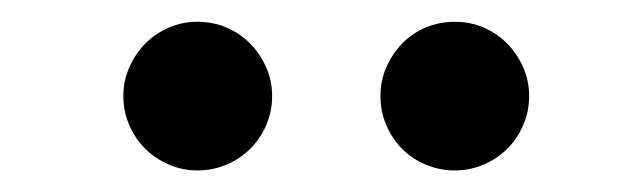

<svg xmlns="http://www.w3.org/2000/svg" viewBox="-20 -698 595 179"><path d="M233.7 -608.4Q233.7 -594.1 228.2 -581.4Q222.8 -568.8 213.4 -559.4Q204 -550 191.3 -544.6Q178.7 -539.1 163.9 -539.1Q150 -539.1 137.4 -544.6Q124.8 -550 115.3 -559.4Q105.9 -568.8 100.5 -581.4Q95 -594.1 95 -608.4Q95 -622.8 100.5 -635.1Q105.9 -647.5 115.3 -657.2Q124.8 -666.8 137.4 -672.3Q150 -677.7 163.9 -677.7Q178.7 -677.7 191.3 -672.3Q204 -666.8 213.4 -657.2Q222.8 -647.5 228.2 -635.1Q233.7 -622.8 233.7 -608.4ZM473.3 -608.4Q473.3 -594.1 467.8 -581.4Q462.4 -568.8 453 -559.4Q443.6 -550 430.9 -544.6Q418.3 -539.1 404 -539.1Q389.6 -539.1 376.7 -544.6Q363.9 -550 354.7 -559.4Q345.5 -568.8 340.1 -581.4Q334.7 -594.1 334.7 -608.4Q334.7 -622.8 340.1 -635.1Q345.5 -647.5 354.7 -657.2Q363.9 -666.8 376.7 -672.3Q389.6 -677.7 404 -677.7Q418.3 -677.7 430.9 -672.3Q443.6 -666.8 453 -657.2Q462.4 -647.5 467.8 -635.1Q473.3 -622.8 473.3 -608.4Z"/></svg>

Font: AKL FREE 001
Style: Regular
Weight: 400
Designer: AKL
Foundry: AKL
Version: Version 1.00;August 10, 2024;FontCreator 13.0.0.2630 64-bit